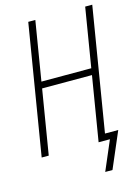

<svg xmlns="http://www.w3.org/2000/svg" viewBox="-133 -809 765 1049"><g transform="rotate(-15 250.0 -284.5)"><path d="M369 166H328L399 0H335L395 -364H113L53 0H13L134 -735H174L119 -401H401L456 -735H496L381 -37H456Z"/></g></svg>

Font: Iosevka Extralight
Style: Italic
Weight: 200
Italic angle: -9°
Monospace: yes
Designer: Belleve Invis
Foundry: Belleve Invis
Version: Version 32.5.0; ttfautohint (v1.8.4)